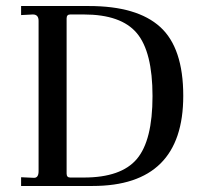

<svg xmlns="http://www.w3.org/2000/svg" viewBox="-20 -617 663 637"><path d="M50 0V-29L93 -27Q108 -27 108 -49V-548Q108 -569 89 -569L50 -567V-597H275Q435 -597 511.5 -527.5Q588 -458 588 -299Q588 0 287 0ZM201 -41Q201 -28 213 -28H258Q382 -28 434 -89.5Q486 -151 486 -298Q486 -445 434 -507Q382 -569 258 -569H213Q201 -569 201 -556Z"/></svg>

Font: Unna
Style: Regular
Weight: 400
Designer: Jorge de Buen U.
Foundry: Omnibus-Type
Version: Version 2.006;PS 002.006;hotconv 1.0.70;makeotf.lib2.5.58329